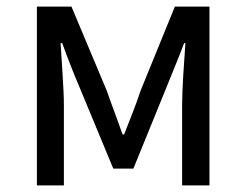

<svg xmlns="http://www.w3.org/2000/svg" viewBox="-20 -563 747 583"><path d="M92 0H174V-245C174 -293 167 -376 164 -432H169C184 -390 202 -344 219 -304L324 -51H385L488 -304C504 -344 523 -389 539 -432H543C539 -376 533 -293 533 -245V0H616V-543H511L407 -288C392 -242 374 -199 357 -155H352C337 -199 320 -242 304 -288L197 -543H92Z"/></svg>

Font: Noto Sans Mono CJK SC Regular
Style: Regular
Weight: 400
Designer: Ryoko NISHIZUKA (kana & ideographs); Paul D. Hunt (Latin, Greek & Cyrillic); Wenlong ZHANG (bopomofo); Sandoll Communica
Foundry: Adobe Systems Incorporated
Version: Version 1.005;PS 1.005;hotconv 1.0.96;makeotf.lib2.5.65012